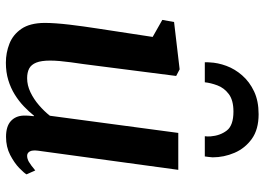

<svg xmlns="http://www.w3.org/2000/svg" viewBox="-140 -728 878 637"><g transform="rotate(90 298.5 -409.0)"><path d="M187.5 10Q154.5 10 124.5 -1.8Q94.5 -13.5 75.2 -41.5Q56 -69.5 55.5 -118Q55.5 -135.5 57 -156.5Q58.5 -177.5 61.2 -200.5Q64 -223.5 67.2 -247.2Q70.5 -271 74 -293.5L102 -477L45.5 -509L52.5 -548L209.5 -566.5L231.5 -555L197.5 -289.5Q195 -268 192 -246.8Q189 -225.5 186.2 -205.8Q183.5 -186 182 -168.5Q180.5 -151 180.5 -137Q180.5 -107.5 187.2 -90.8Q194 -74 207 -67.2Q220 -60.5 239 -60.5Q262.5 -60.5 285.5 -71.5Q308.5 -82.5 328.5 -99.8Q348.5 -117 363.5 -136L420.5 -562H543L479.5 -97Q477 -78 482 -69.2Q487 -60.5 496.5 -60.5Q506 -60.5 516.2 -66.2Q526.5 -72 545 -87.5L558 -58.5Q553.5 -50.5 536.8 -34.2Q520 -18 493.5 -4.2Q467 9.5 433.5 9.5Q399 9.5 381.5 -6.2Q364 -22 363 -48.5Q363 -51 363 -54.8Q363 -58.5 363.2 -63.2Q363.5 -68 364 -73Q364.5 -78 365 -82.5L363.5 -83.5Q350 -66.5 332.5 -49.8Q315 -33 293.2 -19.5Q271.5 -6 245.2 2Q219 10 187.5 10ZM186 -650Q186 -654 186 -658Q186 -662 186.5 -666Q187.5 -693 198 -721.5Q208.5 -750 229.8 -774.2Q251 -798.5 282.8 -813.5Q314.5 -828.5 358.5 -828.5Q409 -828.5 440.2 -806Q471.5 -783.5 486.5 -748.5Q501.5 -713.5 501.5 -676Q501 -670 500.2 -662.5Q499.5 -655 498.5 -650H431.5Q432 -654.5 432.2 -659.2Q432.5 -664 432 -669Q429.5 -701 412.5 -723Q395.5 -745 349.5 -745Q312 -745 291.5 -729.5Q271 -714 262.8 -691.8Q254.5 -669.5 252.5 -650Z"/></g></svg>

Font: Merriweather 20pt SemiBold
Style: Italic
Weight: 600
Italic angle: -7.8°
Version: Version 2.101